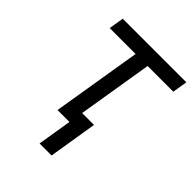

<svg xmlns="http://www.w3.org/2000/svg" viewBox="-206 -656 946 946"><g transform="rotate(45 267.0 -183.0)"><path d="M78.1 -467.3H258.5L181.8 0H264.9L235.8 179H319.6L360.8 -75.3H278.1L342.3 -467.3H521.3L534.1 -545.5H90.9Z"/></g></svg>

Font: Margiela Sans
Style: Italic
Weight: 400
Italic angle: -9.39999°
Designer: Stefan Endress, Andreas Faust
Version: Version 1.100;FEAKit 1.0